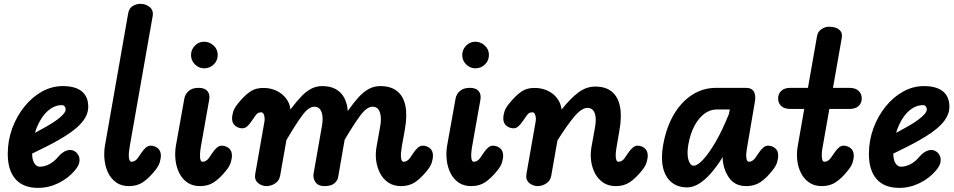

<svg xmlns="http://www.w3.org/2000/svg" viewBox="-20 -948 4859 978"><path d="M174 9Q98 9 58.8 -35.8Q19.5 -80.5 19.5 -164Q19.5 -232.5 42.5 -294.8Q65.5 -357 104.8 -405.5Q144 -454 194.2 -481.8Q244.5 -509.5 299.5 -509.5Q364 -509.5 396.8 -482.5Q429.5 -455.5 429.5 -404Q429.5 -380 418.8 -357.5Q408 -335 387.8 -314Q367.5 -293 339.5 -273.2Q311.5 -253.5 277 -234Q253 -220 217 -201.8Q181 -183.5 143.5 -165.5Q143.5 -157 144.5 -149.8Q145.5 -142.5 147 -136Q150.5 -120.5 160 -109.8Q169.5 -99 183 -99Q207.5 -99 232.2 -112.2Q257 -125.5 276.5 -149.5Q298.5 -175 322.2 -182Q346 -189 365 -174.5Q374.5 -167.5 380.8 -154.2Q387 -141 384.2 -122.8Q381.5 -104.5 363.5 -82.5Q329 -40.5 278.8 -15.8Q228.5 9 174 9ZM158 -271.5Q173.5 -279.5 189.5 -288.5Q205.5 -297.5 221 -306Q250.5 -323 271 -338.2Q291.5 -353.5 303 -366.8Q314.5 -380 314.5 -391Q314.5 -399 309.5 -405.8Q304.5 -412.5 295 -412.5Q264.5 -412.5 237.8 -394.2Q211 -376 190.8 -344.2Q170.5 -312.5 158 -271.5Z M637 0Q598.5 0 572.2 -18.5Q546 -37 531.2 -67Q516.5 -97 512.5 -133.2Q508.5 -169.5 514.5 -205.5L633 -880.5Q638 -907 656.5 -917.8Q675 -928.5 695.5 -928.5Q722 -928.5 742.5 -912Q763 -895.5 757.5 -865L641 -203.5Q638 -186.5 636.8 -171.8Q635.5 -157 636.5 -146.5Q637.5 -136 641 -130Q644.5 -124 650 -124Q660 -124 668.5 -129.8Q677 -135.5 683 -144.5L701.5 -171.5Q711.5 -186.5 723 -196.2Q734.5 -206 747 -206Q767.5 -206 783.5 -193.2Q799.5 -180.5 799.5 -154.5Q799.5 -142.5 794.2 -122.8Q789 -103 769.5 -79Q739 -41 709 -20.5Q679 0 637 0Z M1020 -600Q993 -600 973 -619.8Q953 -639.5 953 -668Q953 -695 972.5 -715.2Q992 -735.5 1020 -735.5Q1046.5 -735.5 1067.8 -716.2Q1089 -697 1089 -668Q1089 -639.5 1068.8 -619.8Q1048.5 -600 1020 -600ZM999 0Q961 0 934.8 -18Q908.5 -36 893.5 -65.8Q878.5 -95.5 874.2 -131.2Q870 -167 875.5 -203L919 -446Q920 -455 927.2 -468Q934.5 -481 950.2 -490.8Q966 -500.5 992.5 -500.5Q1022.5 -500.5 1036.5 -484.2Q1050.5 -468 1045.5 -439.5L1003.5 -203Q999.5 -180 998.8 -162Q998 -144 1001.2 -134Q1004.5 -124 1012 -124Q1022 -124 1030.5 -129.8Q1039 -135.5 1045 -144.5L1063.5 -171.5Q1073.5 -186.5 1085 -196.2Q1096.5 -206 1109 -206Q1129.5 -206 1145.5 -193.2Q1161.5 -180.5 1161.5 -154.5Q1161.5 -142.5 1156.2 -122.8Q1151 -103 1131.5 -79Q1101 -41 1071 -20.5Q1041 0 999 0Z M1337.5 0Q1313 0 1294 -16.2Q1275 -32.5 1280 -61.5L1327 -329Q1328.5 -336.5 1328 -344.8Q1327.5 -353 1325.5 -360Q1323.5 -367 1320 -371.5Q1316.5 -376 1311 -376Q1299 -376 1291.8 -370.5Q1284.5 -365 1279 -356L1260 -329Q1250 -314 1238.8 -304.2Q1227.5 -294.5 1215 -294.5Q1194.5 -294.5 1178.2 -307.2Q1162 -320 1162 -346Q1162 -358 1167.5 -377.8Q1173 -397.5 1192.5 -421Q1223 -459.5 1253.2 -480.5Q1283.5 -501.5 1326 -500Q1359 -499.5 1387.8 -486Q1416.5 -472.5 1436 -448.2Q1455.5 -424 1459.5 -390.5Q1489.5 -430.5 1514.8 -456.8Q1540 -483 1565.5 -496.2Q1591 -509.5 1621.5 -509.5Q1661.5 -509.5 1689.2 -494.5Q1717 -479.5 1732.8 -451Q1748.5 -422.5 1751.5 -382.5Q1779 -422 1804.5 -450.5Q1830 -479 1857.2 -494.2Q1884.5 -509.5 1917 -509.5Q1971 -509.5 2003.2 -483.5Q2035.5 -457.5 2045.2 -408Q2055 -358.5 2042 -286.5L2027 -203.5Q2024 -186.5 2022.8 -171.8Q2021.5 -157 2022.5 -146.5Q2023.5 -136 2026.8 -130Q2030 -124 2036 -124Q2046 -124 2054.5 -129.8Q2063 -135.5 2069 -144.5L2087.5 -171.5Q2097.5 -186.5 2109 -196.2Q2120.5 -206 2133 -206Q2153.5 -206 2169.5 -193.2Q2185.5 -180.5 2185.5 -154.5Q2185.5 -142.5 2180.2 -122.8Q2175 -103 2155.5 -79Q2125 -41 2095 -20.5Q2065 0 2023 0Q1985 0 1958.5 -17.8Q1932 -35.5 1916.5 -64.8Q1901 -94 1896.2 -129.2Q1891.5 -164.5 1898 -200L1916.5 -304Q1922 -333.5 1919.2 -356.2Q1916.5 -379 1906.5 -391.8Q1896.5 -404.5 1878 -404.5Q1848.5 -404.5 1815 -359.2Q1781.5 -314 1735.5 -236L1702 -43.5Q1700 -30 1684 -15Q1668 0 1632 0Q1601 0 1587.2 -19.8Q1573.5 -39.5 1577 -61.5L1619.5 -304Q1625 -333.5 1622.5 -356.2Q1620 -379 1609.8 -391.8Q1599.5 -404.5 1581 -404.5Q1552 -404.5 1518.5 -358.8Q1485 -313 1439 -234.5L1407 -53.5Q1402.5 -27 1381.2 -13.5Q1360 0 1337.5 0Z M2401.5 -600Q2374.5 -600 2354.5 -619.8Q2334.5 -639.5 2334.5 -668Q2334.5 -695 2354 -715.2Q2373.5 -735.5 2401.5 -735.5Q2428 -735.5 2449.2 -716.2Q2470.5 -697 2470.5 -668Q2470.5 -639.5 2450.2 -619.8Q2430 -600 2401.5 -600ZM2380.5 0Q2342.5 0 2316.2 -18Q2290 -36 2275 -65.8Q2260 -95.5 2255.8 -131.2Q2251.5 -167 2257 -203L2300.5 -446Q2301.5 -455 2308.8 -468Q2316 -481 2331.8 -490.8Q2347.5 -500.5 2374 -500.5Q2404 -500.5 2418 -484.2Q2432 -468 2427 -439.5L2385 -203Q2381 -180 2380.2 -162Q2379.5 -144 2382.8 -134Q2386 -124 2393.5 -124Q2403.5 -124 2412 -129.8Q2420.5 -135.5 2426.5 -144.5L2445 -171.5Q2455 -186.5 2466.5 -196.2Q2478 -206 2490.5 -206Q2511 -206 2527 -193.2Q2543 -180.5 2543 -154.5Q2543 -142.5 2537.8 -122.8Q2532.5 -103 2513 -79Q2482.5 -41 2452.5 -20.5Q2422.5 0 2380.5 0Z M2719 0Q2694.5 0 2675.5 -16.2Q2656.5 -32.5 2661.5 -61.5L2708.5 -329Q2710 -336.5 2709.5 -344.8Q2709 -353 2707 -360Q2705 -367 2701.5 -371.5Q2698 -376 2692.5 -376Q2680.5 -376 2673.2 -370.5Q2666 -365 2660.5 -356L2641.5 -329Q2631.5 -314 2620.2 -304.2Q2609 -294.5 2596.5 -294.5Q2576 -294.5 2559.8 -307.2Q2543.5 -320 2543.5 -346Q2543.5 -358 2549 -377.8Q2554.5 -397.5 2574 -421Q2604.5 -459.5 2634.8 -480.5Q2665 -501.5 2707.5 -500Q2740.5 -499.5 2769.5 -486Q2798.5 -472.5 2817.5 -448Q2836.5 -423.5 2840.5 -390Q2887 -448 2926.8 -477.5Q2966.5 -507 3012 -507Q3065.5 -507 3097 -480.8Q3128.5 -454.5 3138.2 -404.5Q3148 -354.5 3135 -282.5L3120 -195Q3116.5 -174.5 3116.2 -158.5Q3116 -142.5 3119.5 -133.2Q3123 -124 3130 -124Q3140 -124 3148.8 -129.8Q3157.5 -135.5 3163 -144.5L3181.5 -171.5Q3192 -186.5 3203.5 -196.2Q3215 -206 3227 -206Q3247.5 -206 3263.5 -193.2Q3279.5 -180.5 3279.5 -154.5Q3279.5 -142.5 3274.2 -122.8Q3269 -103 3249.5 -79Q3219 -41 3189 -20.5Q3159 0 3117 0Q3079.5 0 3053.2 -17.5Q3027 -35 3011.5 -63.8Q2996 -92.5 2991.2 -127.5Q2986.5 -162.5 2992.5 -197.5L3011 -300.5Q3016 -330 3013.8 -351.8Q3011.5 -373.5 3001.2 -386Q2991 -398.5 2972.5 -398.5Q2942.5 -398.5 2905 -353.8Q2867.5 -309 2819.5 -232.5L2788 -53.5Q2783.5 -27 2762.5 -13.5Q2741.5 0 2719 0Z M3480 6.5Q3432 6.5 3400.2 -19.8Q3368.5 -46 3357.2 -94.8Q3346 -143.5 3358 -210Q3374 -299.5 3412.2 -364.5Q3450.5 -429.5 3505.8 -465Q3561 -500.5 3627.5 -500.5H3779Q3809.5 -500.5 3820.2 -480.8Q3831 -461 3825 -428.5L3784.5 -191Q3782 -176.5 3781.2 -164.5Q3780.5 -152.5 3781.8 -143.5Q3783 -134.5 3786.2 -129.2Q3789.5 -124 3795 -124Q3804.5 -124 3813 -129.8Q3821.5 -135.5 3828 -144.5L3846.5 -171.5Q3856.5 -186.5 3867.8 -196.2Q3879 -206 3891.5 -206Q3912.5 -206 3928.2 -193.2Q3944 -180.5 3944 -154.5Q3944 -142.5 3938.8 -122.8Q3933.5 -103 3914 -79Q3884 -41 3853.8 -20.5Q3823.5 0 3781.5 0Q3725 0 3695.5 -40Q3666 -80 3661 -137.5L3661.5 -148.5Q3630 -97.5 3599 -63Q3568 -28.5 3538.5 -11Q3509 6.5 3480 6.5ZM3514 -104Q3532.5 -104 3561.8 -135.2Q3591 -166.5 3625.2 -225.2Q3659.5 -284 3692.5 -366.5L3697.5 -390.5H3631.5Q3596.5 -390.5 3567 -368Q3537.5 -345.5 3516.5 -305.2Q3495.5 -265 3486 -210.5Q3478 -163 3486.8 -133.5Q3495.5 -104 3514 -104Z M4166.5 0Q4128.5 0 4102.2 -18Q4076 -36 4060.8 -65.2Q4045.5 -94.5 4041.2 -130Q4037 -165.5 4043 -201L4076.5 -393H4006.5Q3975.5 -393 3959.5 -408Q3943.5 -423 3943.5 -446.5Q3943.5 -470 3959.5 -485.2Q3975.5 -500.5 4006 -500.5H4095.5L4142 -765.5Q4146 -787.5 4164.8 -799.8Q4183.5 -812 4204 -812Q4221.5 -812 4237.5 -806.5Q4253.5 -801 4262.5 -788.2Q4271.5 -775.5 4267.5 -753.5L4223 -500.5H4306Q4337.5 -500.5 4353.5 -485.2Q4369.5 -470 4369.5 -446.5Q4369.5 -423 4353.5 -408Q4337.5 -393 4306 -393H4204.5L4170 -197.5Q4167 -182 4166.2 -168.5Q4165.5 -155 4166.5 -145Q4167.5 -135 4170.5 -129.5Q4173.5 -124 4179.5 -124Q4189.5 -124 4198 -129.8Q4206.5 -135.5 4212.5 -144.5L4231.5 -171.5Q4241.5 -186.5 4252.8 -196.2Q4264 -206 4276 -206Q4297 -206 4313 -193.2Q4329 -180.5 4329 -154.5Q4329 -142.5 4323.8 -122.8Q4318.5 -103 4298.5 -79Q4268.5 -41 4238.2 -20.5Q4208 0 4166.5 0Z M4560.5 9Q4484.5 9 4445.2 -35.8Q4406 -80.5 4406 -164Q4406 -232.5 4429 -294.8Q4452 -357 4491.2 -405.5Q4530.5 -454 4580.8 -481.8Q4631 -509.5 4686 -509.5Q4750.5 -509.5 4783.2 -482.5Q4816 -455.5 4816 -404Q4816 -380 4805.2 -357.5Q4794.5 -335 4774.2 -314Q4754 -293 4726 -273.2Q4698 -253.5 4663.5 -234Q4639.5 -220 4603.5 -201.8Q4567.5 -183.5 4530 -165.5Q4530 -157 4531 -149.8Q4532 -142.5 4533.5 -136Q4537 -120.5 4546.5 -109.8Q4556 -99 4569.5 -99Q4594 -99 4618.8 -112.2Q4643.5 -125.5 4663 -149.5Q4685 -175 4708.8 -182Q4732.5 -189 4751.5 -174.5Q4761 -167.5 4767.2 -154.2Q4773.5 -141 4770.8 -122.8Q4768 -104.5 4750 -82.5Q4715.5 -40.5 4665.2 -15.8Q4615 9 4560.5 9ZM4544.5 -271.5Q4560 -279.5 4576 -288.5Q4592 -297.5 4607.5 -306Q4637 -323 4657.5 -338.2Q4678 -353.5 4689.5 -366.8Q4701 -380 4701 -391Q4701 -399 4696 -405.8Q4691 -412.5 4681.5 -412.5Q4651 -412.5 4624.2 -394.2Q4597.5 -376 4577.2 -344.2Q4557 -312.5 4544.5 -271.5Z"/></svg>

Font: Edu AU VIC WA NT Pre SemiBold
Style: Regular
Weight: 600
Designer: Tina and Corey Anderson, Eben Sorkin, Mirko Velimirovic
Foundry: Google for Education
Version: Version 1.001